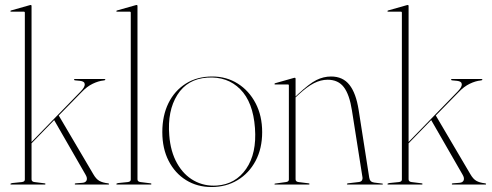

<svg xmlns="http://www.w3.org/2000/svg" viewBox="-20 -743 1980 773"><path d="M24 0Q22 0 22 -2Q22 -4.5 29 -6L68 -10Q80 -11.5 80 -20V-692Q80 -696 76 -696H24Q22 -696 22 -698Q22 -700.5 25 -701L99 -722Q102 -723 104 -723Q107 -723 107 -719V-171.5L305 -375Q322 -392.5 321.2 -404Q320.5 -415.5 302.5 -417.5L282 -419.5Q278 -420 278 -422.5Q278 -425 282 -425H399Q404 -425 404 -422.5Q404 -419.5 397 -419Q376.5 -417 353.2 -405.8Q330 -394.5 309.5 -373L216.5 -278L355.5 -42Q367 -22 380 -14.8Q393 -7.5 414.5 -5Q419 -4.5 419 -2Q419 0 416.5 0H283.5Q281 0 281 -2Q281 -5 286 -5L312 -7Q325 -8 328.8 -17.2Q332.5 -26.5 324 -40.5L198 -259.5L107 -166V-21Q107 -11.5 119 -10L159 -5Q163 -5 163 -2Q163 0 160 0Z M533.5 -719V-21Q533.5 -11.5 545.5 -10L585.5 -5Q589.5 -5 589.5 -2Q589.5 0 586.5 0H450.5Q448.5 0 448.5 -2Q448.5 -4.5 455.5 -6L494.5 -10Q506.5 -11.5 506.5 -20V-692Q506.5 -696 502.5 -696H450.5Q448.5 -696 448.5 -698Q448.5 -700.5 451.5 -701L525.5 -722Q528.5 -723 530.5 -723Q533.5 -723 533.5 -719Z M834.5 -435Q892 -435 937.2 -406.5Q982.5 -378 1009 -327.5Q1035.5 -277 1035.5 -211Q1035.5 -145 1009 -95.2Q982.5 -45.5 936.5 -17.8Q890.5 10 831.5 10Q774 10 729.2 -17.8Q684.5 -45.5 659 -95.2Q633.5 -145 633.5 -211Q633.5 -277.5 658.2 -327.8Q683 -378 728.2 -406.5Q773.5 -435 834.5 -435ZM853.5 4Q928.5 -1.5 971.2 -63.5Q1014 -125.5 1006.5 -227.5Q999 -332 947 -384Q895 -436 814.5 -430.5Q734 -425 693.8 -360.8Q653.5 -296.5 661.5 -198Q666.5 -132.5 692.8 -85.8Q719 -39 760.8 -15.8Q802.5 7.5 853.5 4Z M1170 -426V-354.5L1181 -365Q1225.5 -406.5 1254 -420.8Q1282.5 -435 1313 -435Q1360.5 -435 1387 -401.2Q1413.5 -367.5 1424 -300L1466.5 -28Q1469 -10 1486.5 -8L1518.5 -4Q1521.5 -4 1521.5 -2Q1521.5 0 1518.5 0H1380.5Q1376.5 0 1376.5 -2Q1376.5 -4 1381.5 -5L1423.5 -10Q1433.5 -11 1437 -16.5Q1440.5 -22 1439.5 -28L1397 -298Q1387 -362.5 1364.2 -392.2Q1341.5 -422 1299 -422Q1271.5 -422 1244 -408Q1216.5 -394 1183 -363L1170 -351V-21Q1170 -11.5 1182 -10L1222 -5Q1226 -5 1226 -2Q1226 0 1223 0H1087Q1085 0 1085 -2Q1085 -3.5 1088 -4L1131 -10Q1143 -11.5 1143 -20V-399Q1143 -403 1139 -403H1087Q1085 -403 1085 -405Q1085 -406.5 1088 -408L1162 -429Q1165 -430 1167 -430Q1170 -430 1170 -426Z M1542 0Q1540 0 1540 -2Q1540 -4.5 1547 -6L1586 -10Q1598 -11.5 1598 -20V-692Q1598 -696 1594 -696H1542Q1540 -696 1540 -698Q1540 -700.5 1543 -701L1617 -722Q1620 -723 1622 -723Q1625 -723 1625 -719V-171.5L1823 -375Q1840 -392.5 1839.2 -404Q1838.5 -415.5 1820.5 -417.5L1800 -419.5Q1796 -420 1796 -422.5Q1796 -425 1800 -425H1917Q1922 -425 1922 -422.5Q1922 -419.5 1915 -419Q1894.5 -417 1871.2 -405.8Q1848 -394.5 1827.5 -373L1734.5 -278L1873.5 -42Q1885 -22 1898 -14.8Q1911 -7.5 1932.5 -5Q1937 -4.5 1937 -2Q1937 0 1934.5 0H1801.5Q1799 0 1799 -2Q1799 -5 1804 -5L1830 -7Q1843 -8 1846.8 -17.2Q1850.5 -26.5 1842 -40.5L1716 -259.5L1625 -166V-21Q1625 -11.5 1637 -10L1677 -5Q1681 -5 1681 -2Q1681 0 1678 0Z"/></svg>

Font: Fraunces 144pt S000 Thin
Style: Regular
Weight: 100
Version: Version 1.000; ttfautohint (v1.8.3)